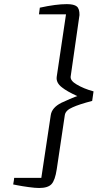

<svg xmlns="http://www.w3.org/2000/svg" viewBox="-20 -853 540 953"><path d="M374.5 -778.3 330.6 -472.2Q329.1 -452.1 359.9 -434.1Q395.5 -412.6 444.3 -399.4L437.5 -352.1Q372.1 -335 340.3 -320.3Q305.7 -305.7 301.8 -282.2L261.7 -13.2Q253.4 42 235.6 61Q217.8 80.1 174.3 80.1Q154.8 80.1 122.6 75.7Q90.3 71.3 67.9 66.9L45.4 62.5Q50.3 36.6 50.3 29.8H185.1L231.9 -281.2Q237.3 -318.8 284.7 -342.8Q297.4 -349.1 326.7 -361.6Q356 -374 363.8 -376Q311.5 -399.9 288.1 -418.9Q256.8 -442.4 261.7 -473.1L307.6 -781.7H173.3L177.7 -814.9Q257.8 -832.5 311.5 -832.5Q347.2 -832.5 361.1 -821Q375 -809.6 374.5 -778.3Z"/></svg>

Font: HaufeMerriweatherSansLt
Style: Italic
Weight: 300
Designer: Eben Sorkin ( eben@eyebytes.com )
Foundry: Eben Sorkin
Version: Version 1.56